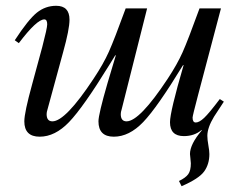

<svg xmlns="http://www.w3.org/2000/svg" viewBox="-20 -461 825 663"><path d="M739 -119 753 -110 719 -58Q696 -20 696 8Q696 21 699.5 40.5Q703 60 703 71Q703 106 685 131Q667 156 607 182L598 164Q621 153 630 140.5Q639 128 639 103Q639 99 637.5 86Q636 73 636 71Q636 37 677 -11L676 -12Q651 9 615 9Q567 9 567 -39Q567 -75 614 -236H612Q523 -90 474.5 -39.5Q426 11 373 11Q320 11 320 -42Q320 -66 351 -173L380 -270H378L357 -236Q267 -90 218.5 -39.5Q170 11 117 11Q64 11 64 -42Q64 -72 91 -170L126 -299Q143 -364 143 -377Q143 -394 133 -394Q107 -394 45 -312L31 -322Q78 -394 107.5 -417.5Q137 -441 174 -441Q220 -441 220 -393Q220 -360 198 -281L144 -83Q141 -74 141 -67Q141 -42 161 -42Q206 -42 303 -189Q337 -240 356 -282.5Q375 -325 414 -432H488L400 -83Q397 -74 397 -67Q397 -42 417 -42Q462 -42 559 -189Q592 -239 610.5 -280.5Q629 -322 669 -432H743L664 -133Q645 -61 645 -55Q645 -38 656 -38Q668 -38 685 -54Q702 -70 739 -119Z"/></svg>

Font: STIX MathJax Alphabets
Style: Italic
Weight: 400
Italic angle: -16.33°
Designer: MicroPress Inc., with final additions and corrections provided by Coen Hoffman, Elsevier (retired)
Version: Version 1.1.1